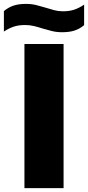

<svg xmlns="http://www.w3.org/2000/svg" viewBox="-60 -966 452 986"><path d="M65.5 0V-740H266.5V0ZM259 -800.5Q230 -800.5 205.5 -806.8Q181 -813 157.5 -820Q136 -827 114.5 -832.2Q93 -837.5 69 -837.5Q35.5 -837.5 10.8 -829.2Q-14 -821 -40 -804V-909Q-17.5 -928 9 -937Q35.5 -946 73 -946Q102 -946 126.8 -939.8Q151.5 -933.5 174.5 -926.5Q196.5 -919.5 218 -913.8Q239.5 -908 263 -908Q296.5 -908 321.5 -916.5Q346.5 -925 372 -942V-837Q350 -818 323.2 -809.2Q296.5 -800.5 259 -800.5Z"/></svg>

Font: Encode Sans SemiExpanded ExtraBold
Style: Regular
Weight: 800
Width: 6
Designer: Multiple Designers
Foundry: Impallari Type
Version: Version 3.002